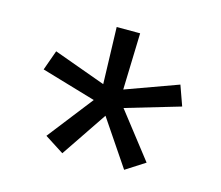

<svg xmlns="http://www.w3.org/2000/svg" viewBox="-74 -676 747 648"><g transform="rotate(15 300.0 -352.5)"><path d="M192 -123 125 -166 248 -324 58 -380 83 -450 265 -384 259 -582H341L335 -384L517 -450L542 -380L352 -324L475 -166L408 -123L300 -283Z"/></g></svg>

Font: Iosevka Plex Etoile
Style: Regular
Weight: 400
Designer: Belleve Invis
Foundry: Belleve Invis
Version: Version 25.1.1; ttfautohint (v1.8.4)